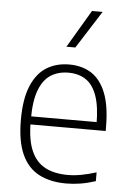

<svg xmlns="http://www.w3.org/2000/svg" viewBox="-56 -850 611 901"><g transform="rotate(5 249.0 -399.5)"><path d="M290 9Q214 9 160.8 -19.2Q107.5 -47.5 80 -109Q52.5 -170.5 52.5 -270.5Q52.5 -368 78 -429.5Q103.5 -491 149.2 -519.8Q195 -548.5 256.5 -548.5Q318 -548.5 362 -519.8Q406 -491 429.8 -429.5Q453.5 -368 453.5 -270V-252.5H75V-290.5H422.5L408 -278Q408 -363.5 390 -414.2Q372 -465 338 -487.5Q304 -510 256.5 -510Q208.5 -510 173.2 -487.8Q138 -465.5 118.5 -414.8Q99 -364 99 -278V-265.5Q99 -180 121.5 -128.5Q144 -77 187.5 -54.2Q231 -31.5 294 -31.5Q324.5 -31.5 357 -37.5Q389.5 -43.5 428 -55.5V-14Q391 -2 357.2 3.5Q323.5 9 290 9ZM235.5 -630.5 340.5 -808H390.5L277.5 -630.5Z"/></g></svg>

Font: Encode Sans Condensed Thin ExtraLight
Style: Regular
Weight: 250
Version: Version 3.002